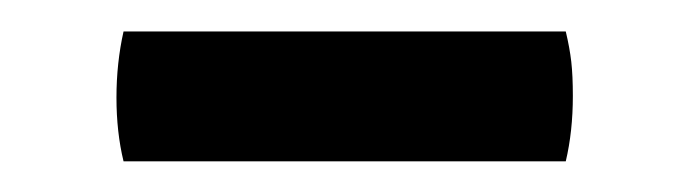

<svg xmlns="http://www.w3.org/2000/svg" viewBox="-20 -678 438 122"><path d="M58.5 -575.5Q54 -594 54 -616Q54 -638 58.5 -658H339.5Q342 -647.5 343 -638.8Q344 -630 344 -617Q344 -594.5 339.5 -575.5Z"/></svg>

Font: Signika SC
Style: Regular
Weight: 400
Designer: Anna Giedryś
Foundry: Anna Giedryś
Version: Version 2.000; ttfautohint (v1.8.3) -l 8 -r 50 -G 200 -x 9 -